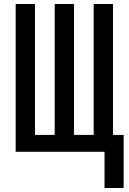

<svg xmlns="http://www.w3.org/2000/svg" viewBox="-20 -755 640 955"><path d="M595 180H500V0H58V-735H154V-84H252V-735H348V-84H446V-735H542V-84H595Z"/></svg>

Font: Iosevka Fixed Curly Md Ex
Style: Regular
Weight: 500
Width: 7
Monospace: yes
Designer: Belleve Invis
Foundry: Belleve Invis
Version: Version 30.1.2